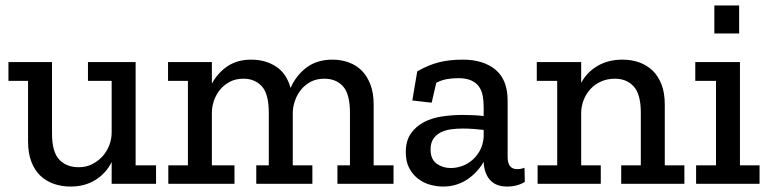

<svg xmlns="http://www.w3.org/2000/svg" viewBox="-20 -675 2829 705"><path d="M390 0V-80Q369 -38 330 -14Q291 10 239 10Q206 10 177.5 0Q149 -10 128 -30Q107 -50 95 -81.5Q83 -113 83 -156V-378H11V-447H171V-185Q171 -117 197.5 -89Q224 -61 269 -61Q296 -61 318 -72Q340 -83 356 -100.5Q372 -118 381 -141Q390 -164 390 -188V-378H303V-447H478V-68H553V0Z M1219 0V-68H1265V-261Q1265 -330 1239.5 -358Q1214 -386 1171 -386Q1142 -386 1120.5 -374.5Q1099 -363 1084.5 -344.5Q1070 -326 1062.5 -303.5Q1055 -281 1055 -259V-68H1127V0H921V-68H967V-261Q967 -330 941.5 -358Q916 -386 874 -386Q845 -386 823.5 -374.5Q802 -363 787.5 -345Q773 -327 765.5 -305Q758 -283 758 -261V-68H841V0H598V-68H670V-378H597V-447H758V-368Q779 -407 815 -431.5Q851 -456 903 -456Q954 -456 993 -431Q1032 -406 1047 -352Q1067 -398 1105.5 -427Q1144 -456 1201 -456Q1232 -456 1260 -446Q1288 -436 1308 -416Q1328 -396 1340 -365Q1352 -334 1352 -291V-68H1425V0Z M1512 -413Q1554 -437 1592.5 -446.5Q1631 -456 1679 -456Q1755 -456 1799.5 -419Q1844 -382 1844 -305V-98Q1844 -54 1879 -54Q1893 -54 1906 -59L1907 -7Q1879 10 1842 10Q1801 10 1779.5 -14Q1758 -38 1756 -80V-81Q1746 -63 1731.5 -47Q1717 -31 1698.5 -18Q1680 -5 1657 2.5Q1634 10 1607 10Q1584 10 1560 3.5Q1536 -3 1516 -18Q1496 -33 1483 -57Q1470 -81 1470 -116Q1470 -158 1488.5 -184.5Q1507 -211 1536.5 -226.5Q1566 -242 1603.5 -247.5Q1641 -253 1679 -253Q1699 -253 1719 -252Q1739 -251 1756 -249V-282Q1756 -304 1752.5 -323Q1749 -342 1739 -356.5Q1729 -371 1710.5 -379.5Q1692 -388 1663 -388Q1641 -388 1621 -384.5Q1601 -381 1582 -371L1565 -298L1494 -306ZM1756 -198Q1738 -200 1718.5 -201.5Q1699 -203 1679 -203Q1656 -203 1635 -200Q1614 -197 1597.5 -188.5Q1581 -180 1571 -165Q1561 -150 1561 -126Q1561 -90 1583.5 -74Q1606 -58 1635 -58Q1656 -58 1677 -65.5Q1698 -73 1715 -88Q1732 -103 1743 -124Q1754 -145 1756 -172Z M2261 0V-68H2333V-261Q2333 -329 2307 -357.5Q2281 -386 2238 -386Q2210 -386 2187.5 -376Q2165 -366 2149 -349Q2133 -332 2124 -310Q2115 -288 2114 -263V-68H2186V0H1954V-68H2026V-378H1951V-447H2114V-371Q2136 -411 2175 -433.5Q2214 -456 2266 -456Q2299 -456 2327 -446Q2355 -436 2376 -416Q2397 -396 2409 -365Q2421 -334 2421 -291V-68H2493V0Z M2536 0V-68H2609V-378H2533V-447H2697V-68H2769V0ZM2603 -655H2694V-552H2603Z"/></svg>

Font: Zilla Slab Medium
Style: Regular
Weight: 500
Designer: Typotheque.com
Foundry: Typotheque type foundry
Version: Version 1.1; 2017